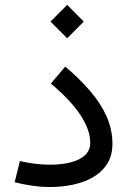

<svg xmlns="http://www.w3.org/2000/svg" viewBox="-20 -750 516 770"><path d="M430.9 -173.5Q430.9 -229.8 407.9 -282Q384.9 -334.1 342.5 -383.9Q300.2 -433.8 241.5 -482.9L184 -414.9Q265 -346.7 303.5 -287.4Q341.9 -228 341.9 -178Q341.9 -147.6 321.2 -128Q300.5 -108.4 264 -99Q227.6 -89.5 180.7 -89.5Q148.7 -89.5 117.3 -93.7Q85.9 -97.8 59.8 -104.2L38.8 -19.2Q72.4 -10.4 109.1 -5.2Q145.8 0 182.6 0Q227.8 0 272 -9.2Q316.2 -18.4 352 -38.7Q387.9 -59 409.4 -92.2Q430.9 -125.5 430.9 -173.5ZM182.5 -663.4 249.4 -596.6 316 -663.4 249.4 -730.5Z"/></svg>

Font: Estedad-VF-FD Black
Style: Regular
Weight: 900
Designer: Amin Abedi
Version: Version 4.000